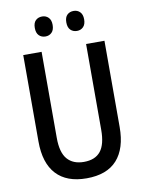

<svg xmlns="http://www.w3.org/2000/svg" viewBox="-98 -972 791 1050"><g transform="rotate(-10 297.5 -447.0)"><path d="M523 -235Q523 -116 466.5 -53Q410 10 297 10Q187 10 129.5 -52Q72 -114 72 -234V-714H174V-236Q174 -155 206 -118Q238 -81 298 -81Q361 -81 391 -119Q421 -157 421 -237V-714H523ZM160 -849Q160 -877 174 -890.5Q188 -904 210 -904Q231 -904 245 -890Q259 -876 259 -849Q259 -821 245 -807Q231 -793 210 -793Q188 -793 174 -807Q160 -821 160 -849ZM335 -849Q335 -877 349 -890.5Q363 -904 385 -904Q406 -904 420 -890Q434 -876 434 -849Q434 -821 420 -807Q406 -793 385 -793Q363 -793 349 -807Q335 -821 335 -849Z"/></g></svg>

Font: Noto Sans Ethiopic Condensed Medium
Style: Regular
Weight: 500
Width: 3
Designer: Monotype Design Team
Foundry: Monotype Imaging Inc.
Version: Version 2.102; ttfautohint (v1.8.4.7-5d5b)